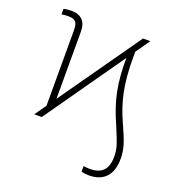

<svg xmlns="http://www.w3.org/2000/svg" viewBox="-132 -643 858 939"><g transform="rotate(20 297.0 -174.0)"><path d="M82 0 124 -59.6V-450.2Q124 -473.1 119.4 -485.4Q114.7 -497.6 104.2 -502.7Q93.8 -507.8 74.2 -507.8Q56.2 -507.8 40 -504.9V-533.2Q54.7 -538.1 79.1 -538.1Q118.7 -538.1 138.4 -517.8Q158.2 -497.6 158.2 -456.1V-108.4L455.1 -530.3H493.2L441.9 -457Q441.4 -446.3 441.4 -426.8Q441.4 -326.7 456.1 -253.2Q470.7 -179.7 504.9 -105.5Q532.2 -46.4 543 -11.5Q553.7 23.4 553.7 60.5Q553.7 123.5 522.9 156.5Q492.2 189.5 433.6 189.5Q415 189.5 395.5 184.6V155.3Q411.6 158.2 428.7 158.2Q475.1 158.2 497.8 134.5Q520.5 110.8 520.5 60.5Q520.5 30.8 512.2 3.7Q503.9 -23.4 480.5 -78.1L475.6 -89.8Q439.5 -169.9 424.8 -243.7Q410.2 -317.4 411.1 -413.1L121.1 0Z"/></g></svg>

Font: Pretendard Thin
Style: Regular
Weight: 100
Designer: Base glyphs from Inter by Rasmus Andersson; Hangeul glyphs from Noto Sans CJK(Source Han Sans) by Jang Soo-young and Kan
Foundry: Kil Hyung-jin
Version: Version 1.309